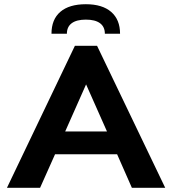

<svg xmlns="http://www.w3.org/2000/svg" viewBox="-20 -890 815 910"><path d="M605 0 535 -159H241L170 0H13L335 -673H440L763 0ZM487 -267 388 -490 289 -267ZM387 -797Q343 -797 320 -780Q297 -763 297 -730H224Q224 -798 266 -834Q308 -870 387 -870Q465 -870 507 -833.5Q549 -797 549 -730H477Q477 -763 454 -780Q431 -797 387 -797Z"/></svg>

Font: Madhuban SemiBold
Style: Regular
Weight: 600
Designer: jaikishan Patel
Foundry: MagicType
Version: Version 1.000